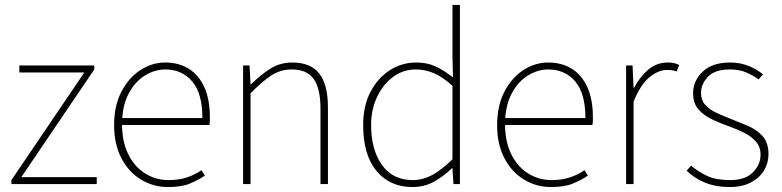

<svg xmlns="http://www.w3.org/2000/svg" viewBox="-20 -742 3154 774"><path d="M26 0V-16L320 -450H58V-478H360V-462L66 -28H370V0Z M658 12Q598 12 548.5 -18Q499 -48 469.5 -104Q440 -160 440 -238Q440 -316 469.5 -372.5Q499 -429 546 -459.5Q593 -490 646 -490Q701 -490 741.5 -464.5Q782 -439 804 -390Q826 -341 826 -270Q826 -263 826 -255Q826 -247 824 -238H456V-266H796Q796 -365 755 -413.5Q714 -462 646 -462Q604 -462 564 -437.5Q524 -413 498 -363.5Q472 -314 472 -240Q472 -172 496.5 -121.5Q521 -71 564 -43.5Q607 -16 660 -16Q701 -16 734 -27Q767 -38 792 -56L806 -34Q779 -16 745.5 -2Q712 12 658 12Z M960 0V-478H986L990 -402H992Q1030 -440 1069.5 -465Q1109 -490 1158 -490Q1232 -490 1267 -445.5Q1302 -401 1302 -308V0H1272V-304Q1272 -384 1245 -423Q1218 -462 1156 -462Q1111 -462 1074 -438Q1037 -414 990 -366V0Z M1642 12Q1552 12 1498 -52.5Q1444 -117 1444 -238Q1444 -315 1473.5 -371.5Q1503 -428 1551.5 -459Q1600 -490 1658 -490Q1702 -490 1735.5 -474.5Q1769 -459 1806 -430L1804 -520V-722H1834V0H1808L1804 -64H1802Q1772 -34 1732 -11Q1692 12 1642 12ZM1644 -16Q1686 -16 1725 -38Q1764 -60 1804 -100V-396Q1764 -432 1729 -447Q1694 -462 1656 -462Q1605 -462 1564.5 -432Q1524 -402 1500 -351Q1476 -300 1476 -238Q1476 -139 1519.5 -77.5Q1563 -16 1644 -16Z M2202 12Q2142 12 2092.5 -18Q2043 -48 2013.5 -104Q1984 -160 1984 -238Q1984 -316 2013.5 -372.5Q2043 -429 2090 -459.5Q2137 -490 2190 -490Q2245 -490 2285.5 -464.5Q2326 -439 2348 -390Q2370 -341 2370 -270Q2370 -263 2370 -255Q2370 -247 2368 -238H2000V-266H2340Q2340 -365 2299 -413.5Q2258 -462 2190 -462Q2148 -462 2108 -437.5Q2068 -413 2042 -363.5Q2016 -314 2016 -240Q2016 -172 2040.5 -121.5Q2065 -71 2108 -43.5Q2151 -16 2204 -16Q2245 -16 2278 -27Q2311 -38 2336 -56L2350 -34Q2323 -16 2289.5 -2Q2256 12 2202 12Z M2504 0V-478H2530L2534 -388H2536Q2559 -432 2593 -461Q2627 -490 2672 -490Q2684 -490 2695 -488Q2706 -486 2718 -480L2708 -454Q2699 -457 2690.5 -458.5Q2682 -460 2668 -460Q2635 -460 2599 -431.5Q2563 -403 2534 -332V0Z M2922 12Q2865 12 2821.5 -6Q2778 -24 2748 -54L2766 -74Q2796 -49 2831.5 -32.5Q2867 -16 2924 -16Q2984 -16 3015 -47Q3046 -78 3046 -118Q3046 -150 3027.5 -171Q3009 -192 2981.5 -206Q2954 -220 2926 -230Q2889 -243 2854 -259Q2819 -275 2796.5 -300Q2774 -325 2774 -366Q2774 -416 2812.5 -453Q2851 -490 2924 -490Q2963 -490 2997 -476.5Q3031 -463 3056 -442L3038 -422Q3014 -439 2987 -450.5Q2960 -462 2922 -462Q2862 -462 2834 -432.5Q2806 -403 2806 -368Q2806 -339 2822 -320.5Q2838 -302 2863.5 -289.5Q2889 -277 2918 -266Q2956 -251 2993 -235.5Q3030 -220 3054 -193.5Q3078 -167 3078 -120Q3078 -85 3060 -55Q3042 -25 3007 -6.5Q2972 12 2922 12Z"/></svg>

Font: Source Sans 3
Style: Regular
Weight: 200
Designer: Paul D. Hunt
Foundry: Adobe
Version: Version 3.046;hotconv 1.0.118;makeotfexe 2.5.65603